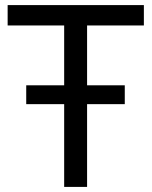

<svg xmlns="http://www.w3.org/2000/svg" viewBox="-20 -734 596 754"><path d="M10 -714H545V-634H322V-399H470V-325H322V0H232V-325H83V-399H232V-634H10Z"/></svg>

Font: BC Sans
Style: Regular
Weight: 400
Designer: Monotype Design Team
Province of B.C.
Foundry: Monotype Imaging Inc.
Version: Version 2.000;GOOG;noto-source:20170915:90ef993387c0